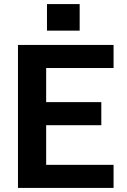

<svg xmlns="http://www.w3.org/2000/svg" viewBox="-20 -920 620 940"><path d="M68 -700H536V-587H206V-420H476V-307H206V-113H536V0H68ZM210 -900H370V-770H210Z"/></svg>

Font: Uncut Sans Variable
Style: Regular
Weight: 400
Designer: Kasper Nordkvist
Foundry: UNCUT.wtf
Version: Version 1.304;Glyphs 3.2 (3246)